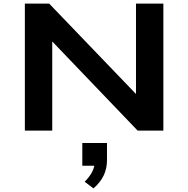

<svg xmlns="http://www.w3.org/2000/svg" viewBox="-20 -725 1045 1066"><path d="M118 0V-705H253L738 -200H735V-705H887V0H744L267 -498H270V0ZM499 321 450 284Q479 255 492.5 227.5Q506 200 506 173L532 195H437V69H574V164Q574 210 556 248.5Q538 287 499 321Z"/></svg>

Font: Nunito Sans 7pt Expanded
Style: Bold
Weight: 700
Width: 7
Designer: Vernon Adams
Foundry: Vernon Adams
Version: Version 3.101;gftools[0.9.27]